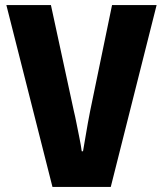

<svg xmlns="http://www.w3.org/2000/svg" viewBox="-20 -734 640 754"><path d="M186 0 5 -714H180L270 -298Q275 -278 280.5 -249.5Q286 -221 292 -192Q298 -163 301 -140H306Q310 -163 315 -192.5Q320 -222 325 -250.5Q330 -279 334 -298L420 -714H595L415 0Z"/></svg>

Font: Noto Sans Mono Black
Style: Regular
Weight: 900
Designer: Monotype Design Team
Foundry: Monotype Imaging Inc.
Version: Version 2.014